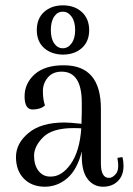

<svg xmlns="http://www.w3.org/2000/svg" viewBox="-20 -689 499 721"><path d="M169.9 -25.9Q211.9 -25.4 245.6 -73.2Q279.3 -121.1 285.2 -207Q275.4 -208 256.8 -208Q176.8 -208 142.6 -174.3Q108.4 -140.6 107.9 -104.5Q107.9 -68.4 125 -46.9Q142.1 -25.4 169.9 -25.9ZM287.1 -303.2Q287.1 -420.4 210.9 -419.9Q177.7 -419.9 159.2 -397.5Q140.6 -375 141.1 -345.2Q141.1 -315.4 148.9 -293Q131.8 -277.8 102.1 -277.8Q72.3 -278.3 72.3 -327.1Q72.3 -376 110.4 -410.2Q148.9 -444.3 220.2 -443.8Q359.4 -443.8 358.9 -279.8V-75.2Q358.9 -21 389.2 -21Q403.3 -21 416 -37.1Q428.7 -53.2 420.9 -96.2L439.9 -99.1Q443.8 -84 443.8 -65.9Q443.8 -29.8 422.4 -8.8Q401.4 12.2 366.2 12.2Q331.1 11.7 309.1 -16.6Q287.1 -44.9 287.1 -102.1V-120.1Q270 -52.2 232.9 -20Q195.8 12.2 147.5 12.2Q98.6 11.7 69.3 -18.6Q40 -48.8 40 -99.6Q40 -150.4 86.9 -189.5Q133.8 -229 222.2 -229Q241.2 -229 286.1 -224.1V-232.9L287.1 -268.1ZM248.5 -525.9Q262.2 -543.9 262.2 -576.2Q262.2 -608.4 248.5 -627Q234.9 -645.5 215.8 -645Q196.3 -645.5 183.6 -627Q170.9 -608.4 170.9 -576.2Q170.9 -543.9 183.6 -525.9Q196.3 -507.8 215.8 -507.8Q235.4 -507.8 248.5 -525.9ZM314.9 -576.2Q314.9 -533.2 287.6 -508.8Q260.7 -484.4 216.8 -483.9Q172.9 -484.4 145.5 -508.8Q118.2 -533.2 118.2 -576.2Q118.2 -619.1 145.5 -644Q172.9 -668.9 216.3 -668.9Q259.8 -668.9 287.1 -644Q314.5 -619.1 314.9 -576.2Z"/></svg>

Font: Arapey-Regular
Style: Regular
Weight: 400
Designer: Eduardo Rodriguez Tunni
Foundry: Eduardo Rodriguez Tunni
Version: Version 1.002